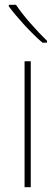

<svg xmlns="http://www.w3.org/2000/svg" viewBox="-20 -785 232 805"><path d="M109 0H83V-528H109ZM47 -765Q71 -729 108 -687Q145 -645 177 -614V-606H158Q122 -637 82.5 -680Q43 -723 17 -758V-765Z"/></svg>

Font: Noto Sans Lao Looped SemiCondensed Thin
Style: Regular
Weight: 100
Width: 4
Designer: Mark Frömberg, Ben Mitchell
Foundry: The Fontpad Ltd
Version: Version 1.002; ttfautohint (v1.8.4.7-5d5b)